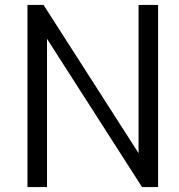

<svg xmlns="http://www.w3.org/2000/svg" viewBox="-20 -756 723 776"><path d="M91 0V-736H156L540 -137V-736H619V0H554L170 -599V0Z"/></svg>

Font: Exo Thin
Style: Regular
Weight: 400
Version: Version 2.000